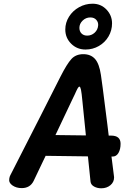

<svg xmlns="http://www.w3.org/2000/svg" viewBox="-20 -1004 735 1035"><path d="M587 -160H581Q591 -81 594 -57Q595 -53 595 -48Q595 -22 575 -5.5Q555 11 526 11Q504 11 487 1.5Q470 -8 468 -25L454 -161L226 -164L212 -135Q196 -100 161 -28Q142 10 97 10Q68 10 47 -4.5Q26 -19 30 -41Q32 -53 35 -58Q219 -418 306 -591Q341 -660 365 -686Q389 -712 429 -712Q469 -712 492 -686.5Q515 -661 524 -600Q534 -531 544 -449Q554 -367 559 -331L566 -273H579Q630 -273 630 -229Q630 -199 618.5 -179.5Q607 -160 587 -160ZM443 -274 424 -461Q420 -504 416.5 -520.5Q413 -537 408 -537Q404 -537 398.5 -527.5Q393 -518 383 -495L369 -466L279 -276ZM332 -845Q332 -882 352 -914Q372 -946 406 -965Q440 -984 479 -984Q524 -984 554 -952.5Q584 -921 584 -878Q584 -840 565 -807.5Q546 -775 513 -756Q480 -737 441 -737Q395 -737 363.5 -768.5Q332 -800 332 -845ZM509 -866Q511 -883 499.5 -896.5Q488 -910 467 -910Q443 -910 425.5 -893Q408 -876 408 -854Q408 -835 419.5 -823.5Q431 -812 450 -812Q473 -812 490 -827.5Q507 -843 509 -866Z"/></svg>

Font: Mali SemiBold
Style: Italic
Weight: 600
Italic angle: -10°
Version: Version 1.000; ttfautohint (v1.6)